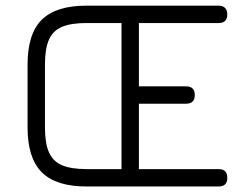

<svg xmlns="http://www.w3.org/2000/svg" viewBox="-20 -676 890 696"><path d="M293.5 0Q183 0 131.5 -51.5Q80 -103 80 -213.5V-442.5Q80 -554 131.8 -604.8Q183.5 -655.5 293 -655.5H772.5Q787.5 -655.5 795.8 -647.2Q804 -639 804 -624Q804 -592.5 772.5 -592.5H483.5V-363H654.5Q686 -363 686 -331.5Q686 -300 654.5 -300H483.5V-63H772.5Q804 -63 804 -31.5Q804 0 772.5 0ZM293.5 -63H420.5V-592.5H293Q237 -592.5 204.2 -578.5Q171.5 -564.5 157.2 -531.8Q143 -499 143 -442.5V-213.5Q143 -157.5 157.2 -124.5Q171.5 -91.5 204.5 -77.2Q237.5 -63 293.5 -63Z"/></svg>

Font: Jura Light Medium
Style: Regular
Weight: 500
Version: Version 5.106